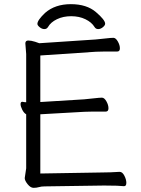

<svg xmlns="http://www.w3.org/2000/svg" viewBox="-20 -894 678 924"><path d="M160 -779Q160 -797 197 -832Q245 -874 321 -874Q397 -874 441.5 -836Q486 -798 486 -780Q486 -772 475 -763Q464 -754 452.5 -754Q441 -754 435 -764Q421 -787 391 -801.5Q361 -816 322.5 -816Q284 -816 254 -801.5Q224 -787 211 -764Q205 -754 193.5 -754Q182 -754 171 -763Q160 -772 160 -779ZM472 -64Q510 -64 555 -67H556Q569 -67 578.5 -48.5Q588 -30 588 -14Q588 2 577 2H576Q552 -1 489 -1H473L195 3Q179 3 167.5 6.5Q156 10 141.5 10Q127 10 113 -7.5Q99 -25 99 -37L106 -84V-344Q95 -350 87 -366Q79 -382 79 -393Q79 -404 87 -404H89Q97 -402 106 -402V-634L102 -685Q102 -699 116 -699Q130 -699 149 -693Q168 -687 169 -686L440 -704Q463 -706 488.5 -709Q514 -712 525.5 -712Q537 -712 547 -694.5Q557 -677 557 -661.5Q557 -646 544 -646H482Q455 -646 441 -645L174 -627V-403L385 -416Q408 -418 433.5 -421Q459 -424 470.5 -424Q482 -424 492 -406.5Q502 -389 502 -373Q502 -357 489 -357H426Q400 -357 386 -356L174 -344V-59Z"/></svg>

Font: QiushuiShotai
Style: Regular
Weight: 600
Designer: Fontworks Inc.
Foundry: Fontworks Inc.
Version: Version 1.250